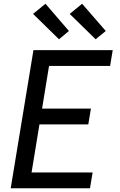

<svg xmlns="http://www.w3.org/2000/svg" viewBox="-20 -1002 640 1022"><path d="M37 0 158 -735H580L566 -651H241L204 -424H464L450 -340H190L148 -84H473L459 0ZM489 -793 351 -928 417 -982 543 -837ZM294 -793 156 -928 222 -982 347 -837Z"/></svg>

Font: Iosevka Custom Medium
Style: Italic
Weight: 500
Italic angle: -9°
Designer: Belleve Invis
Foundry: Belleve Invis
Version: Version 27.0.1